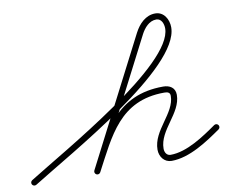

<svg xmlns="http://www.w3.org/2000/svg" viewBox="-78 -641 897 750"><g transform="rotate(-10 371.0 -266.0)"><path d="M-8.2 18.4C-4.6 24 2.8 25.7 8.4 22.2C161 -73.8 634.1 -330.3 634.1 -492.3C634.1 -523.2 616.2 -556.3 581.6 -556.3C543.4 -556.3 516 -527.2 499.4 -495.6C499.4 -495.6 499.4 -495.6 499.4 -495.5C499.3 -495.5 499.3 -495.5 499.3 -495.5C413.3 -328.2 327.3 -160.8 241.3 6.5C238.3 12.4 240.6 19.6 246.5 22.7C252.4 25.7 259.6 23.4 262.7 17.5C348.7 -149.8 434.7 -317.2 520.7 -484.5C520.7 -484.5 520.7 -484.5 520.6 -484.5C520.6 -484.4 520.6 -484.4 520.6 -484.4C532.8 -507.6 552.9 -532.3 581.6 -532.3C602.3 -532.3 610.1 -509.4 610.1 -492.3C610.1 -348 139.3 -88.5 -4.4 1.8C-10 5.4 -11.7 12.8 -8.2 18.4ZM262.6 17.6C262.6 17.6 262.6 17.6 262.6 17.6C332.9 -114.1 386.2 -245.6 562.8 -245.6C575 -245.6 585.9 -243.2 585.9 -228.9C585.9 -159.5 498.3 -107.7 498.3 -30.3C498.3 -2.7 516.3 22.1 545.5 22.1C616.8 22.1 691 -28.1 746.9 -67.2C752.3 -71 753.6 -78.5 749.8 -83.9C746 -89.3 738.5 -90.6 733.1 -86.8C682 -51 611 -1.9 545.5 -1.9C529.8 -1.9 522.3 -16.1 522.3 -30.3C522.3 -104.5 609.9 -155.2 609.9 -228.9C609.9 -257.2 588.5 -269.6 562.8 -269.6C375.2 -269.6 316.4 -134.2 241.4 6.4C238.3 12.2 240.5 19.5 246.4 22.6C252.2 25.7 259.5 23.5 262.6 17.6Z"/></g></svg>

Font: FRB American Cursive Guidelines Light
Style: Italic
Weight: 300
Italic angle: -25°
Version: Version 2.0;Modular Font Editor K font №1